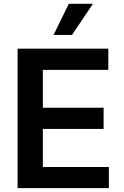

<svg xmlns="http://www.w3.org/2000/svg" viewBox="-20 -981 648 1001"><path d="M71.7 -727.3H544.7V-616.8H203.5V-419.4H520.2V-308.9H203.5V-110.4H547.6V0H71.7ZM338.8 -961.3H464.5L355.5 -799H259.2Z"/></svg>

Font: Inter P Semi Bold
Style: Regular
Weight: 600
Designer: Rasmus Andersson
Foundry: rsms
Version: Version 3.018;git-588b23468